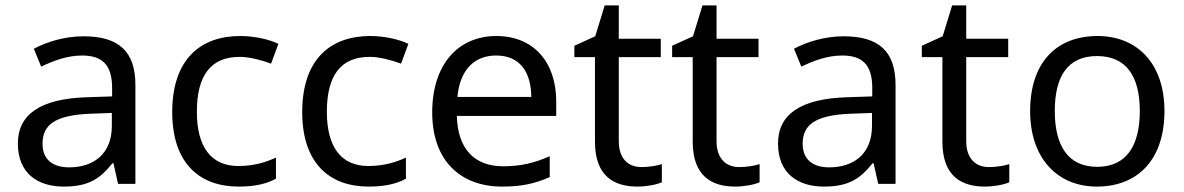

<svg xmlns="http://www.w3.org/2000/svg" viewBox="-20 -679 4374 709"><path d="M288 -545C218 -545 152 -524 105 -499L132 -433C176 -454 227 -474 283 -474C353 -474 394 -444 394 -355V-323L303 -320C128 -315 46 -256 46 -149C46 -40 118 10 215 10C305 10 348 -17 395 -76H399L416 0H480V-365C480 -490 418 -545 288 -545ZM314 -259 393 -262V-214C393 -110 325 -61 235 -61C177 -61 137 -88 137 -148C137 -216 180 -254 314 -259Z M861 10C922 10 963 0 999 -19V-97C962 -80 918 -66 860 -66C759 -66 707 -137 707 -266C707 -400 758 -469 865 -469C902 -469 949 -456 981 -444L1008 -517C976 -533 921 -546 867 -546C723 -546 616 -463 616 -265C616 -75 718 10 861 10Z M1341 10C1402 10 1443 0 1479 -19V-97C1442 -80 1398 -66 1340 -66C1239 -66 1187 -137 1187 -266C1187 -400 1238 -469 1345 -469C1382 -469 1429 -456 1461 -444L1488 -517C1456 -533 1401 -546 1347 -546C1203 -546 1096 -463 1096 -265C1096 -75 1198 10 1341 10Z M1813 -546C1671 -546 1576 -440 1576 -264C1576 -85 1681 10 1834 10C1907 10 1955 -1 2010 -25V-102C1954 -78 1906 -65 1838 -65C1731 -65 1670 -130 1667 -251H2034V-304C2034 -450 1950 -546 1813 -546ZM1812 -474C1901 -474 1941 -412 1942 -321H1669C1678 -417 1728 -474 1812 -474Z M2349 -62C2300 -62 2265 -93 2265 -158V-468H2420V-536H2265V-659H2213L2178 -545L2101 -510V-468H2177V-156C2177 -26 2250 10 2334 10C2366 10 2405 3 2424 -6V-73C2407 -67 2375 -62 2349 -62Z M2710 -62C2661 -62 2626 -93 2626 -158V-468H2781V-536H2626V-659H2574L2539 -545L2462 -510V-468H2538V-156C2538 -26 2611 10 2695 10C2727 10 2766 3 2785 -6V-73C2768 -67 2736 -62 2710 -62Z M3095 -545C3025 -545 2959 -524 2912 -499L2939 -433C2983 -454 3034 -474 3090 -474C3160 -474 3201 -444 3201 -355V-323L3110 -320C2935 -315 2853 -256 2853 -149C2853 -40 2925 10 3022 10C3112 10 3155 -17 3202 -76H3206L3223 0H3287V-365C3287 -490 3225 -545 3095 -545ZM3121 -259 3200 -262V-214C3200 -110 3132 -61 3042 -61C2984 -61 2944 -88 2944 -148C2944 -216 2987 -254 3121 -259Z M3632 -62C3583 -62 3548 -93 3548 -158V-468H3703V-536H3548V-659H3496L3461 -545L3384 -510V-468H3460V-156C3460 -26 3533 10 3617 10C3649 10 3688 3 3707 -6V-73C3690 -67 3658 -62 3632 -62Z M4280 -269C4280 -446 4178 -546 4033 -546C3879 -546 3784 -446 3784 -269C3784 -91 3888 10 4030 10C4183 10 4280 -91 4280 -269ZM3875 -269C3875 -396 3922 -472 4031 -472C4140 -472 4189 -396 4189 -269C4189 -142 4140 -63 4032 -63C3923 -63 3875 -142 3875 -269Z"/></svg>

Font: Noto Sans Arabic
Style: Regular
Weight: 400
Designer: Monotype Design Team, Nadine Chahine, Nizar Qandah and Khaled Hosny
Foundry: Monotype Imaging Inc.
Version: Version 2.012